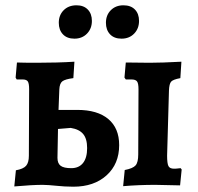

<svg xmlns="http://www.w3.org/2000/svg" viewBox="-20 -698 747 725"><path d="M199 4Q159 0 141 0Q102 0 34 6L40 -55Q68 -60 78.5 -72Q89 -84 89 -110L90 -361Q90 -383 85 -390.5Q80 -398 65 -398H43L39 -405L44 -462Q69 -461 118 -461Q198 -461 261 -465L257 -403Q226 -399 215.5 -391Q205 -383 204 -360L201 -283H272Q348 -283 389 -248.5Q430 -214 430 -150Q430 -79 382.5 -36Q335 7 257 7Q239 7 224 6Q209 5 199 4ZM309 -139Q309 -174 294 -192Q279 -210 247 -215L199 -211L197 -102Q197 -81 209 -72Q221 -63 249 -63Q278 -63 293.5 -82.5Q309 -102 309 -139ZM451 -56Q482 -62 492 -73.5Q502 -85 502 -115L503 -361Q503 -383 497.5 -390.5Q492 -398 476 -398H455L450 -405L455 -462L545 -461Q591 -461 665 -465L661 -403Q634 -398 626.5 -390Q619 -382 618 -356L611 -110Q611 -81 616 -71Q621 -61 637 -61Q646 -61 652.5 -62Q659 -63 662 -63L666 -58L660 2Q588 0 566 0Q504 0 445 5ZM202 -612Q202 -641 220.5 -659.5Q239 -678 269 -678Q296 -678 311.5 -662Q327 -646 327 -619Q327 -590 308.5 -571Q290 -552 261 -552Q233 -552 217.5 -568.5Q202 -585 202 -612ZM380 -612Q380 -641 398.5 -659.5Q417 -678 446 -678Q474 -678 489.5 -662Q505 -646 505 -619Q505 -590 486.5 -571Q468 -552 439 -552Q411 -552 395.5 -568.5Q380 -585 380 -612Z"/></svg>

Font: Alegreya
Style: Bold
Weight: 700
Designer: Juan Pablo del Peral
Foundry: Huerta Tipografica
Version: Version 2.008; ttfautohint (v1.8)